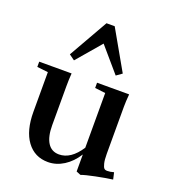

<svg xmlns="http://www.w3.org/2000/svg" viewBox="-134 -810 817 923"><g transform="rotate(20 275.0 -348.0)"><path d="M166 -491.2 137.7 -511.7 252 -712.4H293.9L408.2 -511.7L379.4 -491.2L272.5 -615.7ZM214.8 11.2Q146.5 11.2 106.9 -42.5Q67.4 -96.2 67.4 -192.4V-395L11.2 -401.4V-428.2H176.8Q174.3 -394 174.3 -363.3V-162.6Q174.3 -104 194.1 -72.8Q213.9 -41.5 252.4 -41.5Q313 -41.5 360.8 -115.2V-395L307.1 -401.4V-428.2H471.2Q467.8 -390.1 467.8 -363.3V-122.6Q467.8 -92.3 472.2 -74.5Q476.6 -56.6 482.2 -51.5Q487.8 -46.4 496.1 -46.4Q513.7 -46.4 531.2 -51.8L539.1 -17.1Q502.4 -12.2 453.4 -2.2Q404.3 7.8 383.3 15.6L360.8 6.3V-80.6Q333.5 -37.1 295.2 -12.9Q256.8 11.2 214.8 11.2Z"/></g></svg>

Font: Elstob 14pt SemiBold
Style: Regular
Weight: 600
Designer: Peter S. Baker
Version: Version 1.015